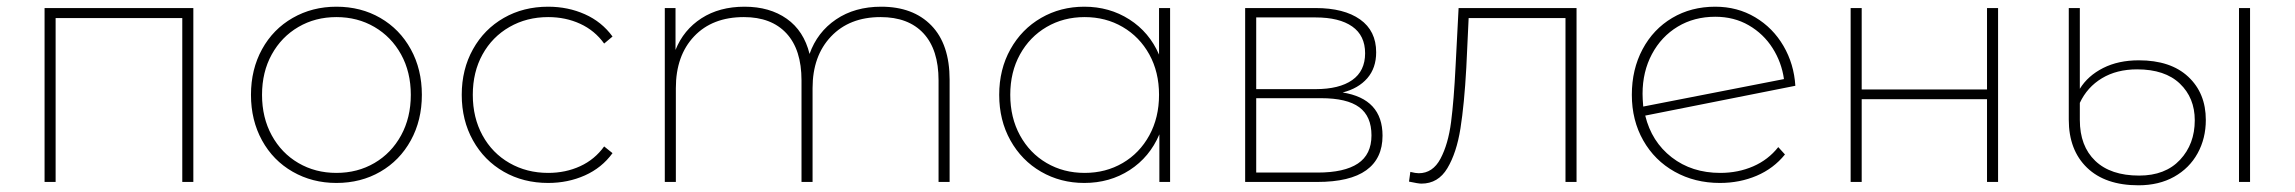

<svg xmlns="http://www.w3.org/2000/svg" viewBox="-20 -543 6848 573"><path d="M557 -519V0H524V-489H146V0H113V-519Z M729 -260Q729 -336 762 -396Q795 -456 853.5 -489.5Q912 -523 984 -523Q1057 -523 1115 -489.5Q1173 -456 1206 -396Q1239 -336 1239 -260Q1239 -184 1206 -124Q1173 -64 1115 -30.5Q1057 3 984 3Q912 3 853.5 -30.5Q795 -64 762 -124Q729 -184 729 -260ZM1206 -260Q1206 -328 1177 -380.5Q1148 -433 1097.5 -462.5Q1047 -492 984 -492Q921 -492 870.5 -462.5Q820 -433 791 -380.5Q762 -328 762 -260Q762 -192 791 -139Q820 -86 870.5 -56.5Q921 -27 984 -27Q1047 -27 1097.5 -56.5Q1148 -86 1177 -139Q1206 -192 1206 -260Z M1358 -260Q1358 -336 1391.5 -396Q1425 -456 1483.5 -489.5Q1542 -523 1616 -523Q1675 -523 1725.5 -500.5Q1776 -478 1808 -434L1783 -413Q1755 -452 1711.5 -472Q1668 -492 1616 -492Q1552 -492 1500.5 -462.5Q1449 -433 1420 -380.5Q1391 -328 1391 -260Q1391 -192 1420 -139Q1449 -86 1500.5 -56.5Q1552 -27 1616 -27Q1668 -27 1711.5 -47Q1755 -67 1783 -106L1808 -86Q1776 -42 1725.5 -19.5Q1675 3 1616 3Q1542 3 1483.5 -30.5Q1425 -64 1391.5 -124Q1358 -184 1358 -260Z M2814 -305V0H2781V-303Q2781 -395 2736 -443.5Q2691 -492 2608 -492Q2515 -492 2460 -434Q2405 -376 2405 -280V0H2372V-303Q2372 -395 2327 -443.5Q2282 -492 2200 -492Q2106 -492 2051.5 -434.5Q1997 -377 1997 -280V0H1964V-519H1996V-394Q2020 -454 2073.5 -488.5Q2127 -523 2202 -523Q2277 -523 2328 -487Q2379 -451 2396 -382Q2419 -447 2475 -485Q2531 -523 2610 -523Q2705 -523 2759.5 -467Q2814 -411 2814 -305Z M3472 -519V0H3440V-142Q3411 -74 3351.5 -35.5Q3292 3 3216 3Q3145 3 3087 -30.5Q3029 -64 2995.5 -124Q2962 -184 2962 -260Q2962 -336 2995.5 -396Q3029 -456 3087 -489.5Q3145 -523 3216 -523Q3291 -523 3350.5 -485Q3410 -447 3439 -380V-519ZM3439 -260Q3439 -328 3410 -380.5Q3381 -433 3330.5 -462.5Q3280 -492 3217 -492Q3154 -492 3103.5 -462.5Q3053 -433 3024 -380.5Q2995 -328 2995 -260Q2995 -192 3024 -139Q3053 -86 3103.5 -56.5Q3154 -27 3217 -27Q3280 -27 3330.5 -56.5Q3381 -86 3410 -139Q3439 -192 3439 -260Z M4106 -138Q4106 -70 4057.5 -35Q4009 0 3911 0H3696V-519H3906Q3991 -519 4039 -485Q4087 -451 4087 -387Q4087 -340 4060.5 -309.5Q4034 -279 3987 -267Q4106 -248 4106 -138ZM3729 -277H3906Q3977 -277 4015.5 -304Q4054 -331 4054 -384Q4054 -437 4015.5 -464Q3977 -491 3906 -491H3729ZM4073 -139Q4073 -196 4036.5 -223Q4000 -250 3922 -250H3729V-28H3912Q3992 -28 4032.5 -55Q4073 -82 4073 -139Z M4685 -519V0H4652V-489H4363L4356 -341Q4350 -232 4338.5 -159.5Q4327 -87 4299.5 -41Q4272 5 4222 5Q4213 5 4185 -1L4189 -30Q4205 -26 4214 -26Q4256 -26 4279 -69.5Q4302 -113 4310.5 -178.5Q4319 -244 4324 -346L4333 -519Z M5287 -104 5307 -82Q5273 -40 5222.5 -18.5Q5172 3 5113 3Q5038 3 4978 -30.5Q4918 -64 4884 -124Q4850 -184 4850 -260Q4850 -336 4882 -396Q4914 -456 4970.5 -489.5Q5027 -523 5099 -523Q5165 -523 5218 -491.5Q5271 -460 5302.5 -406Q5334 -352 5338 -287L4890 -198Q4909 -120 4969 -73.5Q5029 -27 5114 -27Q5167 -27 5212 -46.5Q5257 -66 5287 -104ZM4882 -263Q4882 -249 4884 -225L5304 -307Q5297 -357 5270 -399.5Q5243 -442 5199 -467.5Q5155 -493 5099 -493Q5036 -493 4987 -463.5Q4938 -434 4910 -381.5Q4882 -329 4882 -263Z M5503 -519H5536V-276H5910V-519H5943V0H5910V-247H5536V0H5503Z M6154 -186V-519H6187V-278Q6211 -317 6256.5 -340Q6302 -363 6363 -363Q6458 -363 6510.5 -314Q6563 -265 6563 -185Q6563 -130 6538.5 -85.5Q6514 -41 6468.5 -15.5Q6423 10 6362 10Q6263 10 6208.5 -42.5Q6154 -95 6154 -186ZM6662 -519H6695V0H6662ZM6530 -184Q6530 -251 6485.5 -293.5Q6441 -336 6358 -336Q6297 -336 6253 -309.5Q6209 -283 6187 -236V-185Q6187 -107 6233 -63Q6279 -19 6364 -19Q6442 -19 6486 -66Q6530 -113 6530 -184Z"/></svg>

Font: Montserrat Alternates ExLight
Style: Regular
Weight: 275
Designer: Julieta Ulanovsky
Foundry: Julieta Ulanovsky
Version: Version 7.200